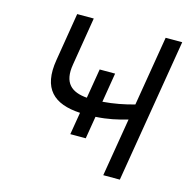

<svg xmlns="http://www.w3.org/2000/svg" viewBox="-106 -833 935 938"><g transform="rotate(15 361.0 -363.5)"><path d="M424.7 -494.3H346.6L321.7 -344.8C243.6 -350.9 197.8 -386.7 214.5 -484.4L254.3 -727.3H170.5L130.7 -484.4C105.5 -333.8 175.1 -272 308.6 -264.9L289.8 -152H367.9L386.7 -265.6C448.5 -269.2 494.7 -279.8 546.2 -294.7L497.2 0H581L701.7 -727.3H617.9L559.3 -374.3C508.9 -360.1 456 -349.8 400.2 -345.5Z"/></g></svg>

Font: Magic Ui Pro
Style: Italic
Weight: 400
Italic angle: -9.39999°
Designer: Stefan Endress, Andreas Faust
Version: Version 1.000;FEAKit 1.0